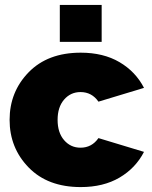

<svg xmlns="http://www.w3.org/2000/svg" viewBox="-20 -750 616 780"><path d="M308 -536Q400 -536 465.5 -497.5Q531 -459 565 -393L380 -337Q353 -376 307 -376Q267 -376 240.5 -345.5Q214 -315 214 -263Q214 -211 240.5 -180.5Q267 -150 307 -150Q353 -150 380 -189L565 -133Q531 -67 465.5 -28.5Q400 10 308 10Q174 10 96.5 -69.5Q19 -149 19 -263Q19 -377 96.5 -456.5Q174 -536 308 -536ZM393 -580H223V-730H393Z"/></svg>

Font: Raleway
Style: Heavy
Weight: 900
Designer: Matt McInerney, Pablo Impallari, Rodrigo Fuenzalida
Foundry: Matt McInerney, Pablo Impallari, Rodrigo Fuenzalida
Version: Version 2.001